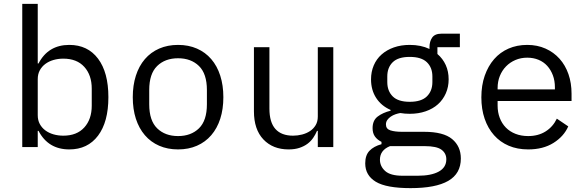

<svg xmlns="http://www.w3.org/2000/svg" viewBox="-20 -760 3040 992"><path d="M95 -740H175V-432H179Q229 -528 338 -528Q433 -528 486.5 -457Q540 -386 540 -258Q540 -130 486.5 -59Q433 12 338 12Q229 12 179 -84H175V0H95ZM454 -214V-302Q454 -372 415.5 -414.5Q377 -457 307 -457Q280 -457 256 -450Q232 -443 214 -429.5Q196 -416 185.5 -396.5Q175 -377 175 -351V-165Q175 -139 185.5 -119.5Q196 -100 214 -86.5Q232 -73 256 -66Q280 -59 307 -59Q377 -59 415.5 -101.5Q454 -144 454 -214Z M666 -258Q666 -319 682 -369Q698 -419 728.5 -454.5Q759 -490 802.5 -509Q846 -528 900 -528Q954 -528 997.5 -509Q1041 -490 1071.5 -454.5Q1102 -419 1118 -369Q1134 -319 1134 -258Q1134 -196 1118 -146.5Q1102 -97 1071.5 -61.5Q1041 -26 997.5 -7Q954 12 900 12Q846 12 802.5 -7Q759 -26 728.5 -61.5Q698 -97 682 -146.5Q666 -196 666 -258ZM1049 -221V-295Q1049 -379 1008 -419Q967 -459 900 -459Q833 -459 792 -419Q751 -379 751 -295V-221Q751 -137 792 -97Q833 -57 900 -57Q967 -57 1008 -97Q1049 -137 1049 -221Z M1622 -84H1618Q1610 -65 1598 -47.5Q1586 -30 1568.5 -17Q1551 -4 1527 4Q1503 12 1471 12Q1390 12 1341 -39.5Q1292 -91 1292 -185V-516H1372V-199Q1372 -128 1403 -93.5Q1434 -59 1494 -59Q1518 -59 1541 -65Q1564 -71 1582 -83Q1600 -95 1611 -113.5Q1622 -132 1622 -158V-516H1702V0H1622Z M2101 212Q1976 212 1921.5 179Q1867 146 1867 84Q1867 42 1889 19Q1911 -4 1951 -15V-27Q1929 -38 1917 -55Q1905 -72 1905 -98Q1905 -138 1931.5 -158Q1958 -178 1998 -188V-192Q1950 -213 1923.5 -254Q1897 -295 1897 -350Q1897 -389 1911 -422Q1925 -455 1951.5 -478.5Q1978 -502 2015 -515Q2052 -528 2097 -528Q2155 -528 2199 -507V-516Q2199 -546 2213 -566Q2227 -586 2261 -586H2356V-516H2240V-481Q2268 -457 2283 -424Q2298 -391 2298 -350Q2298 -311 2283.5 -278Q2269 -245 2243 -221.5Q2217 -198 2179.5 -185Q2142 -172 2097 -172Q2084 -172 2072 -173Q2060 -174 2048 -176Q2036 -174 2023 -169.5Q2010 -165 1999 -157.5Q1988 -150 1981 -140Q1974 -130 1974 -117Q1974 -94 1997 -86.5Q2020 -79 2057 -79H2171Q2271 -79 2316 -41.5Q2361 -4 2361 59Q2361 137 2296 174.5Q2231 212 2101 212ZM2174 -5H1995Q1943 16 1943 65Q1943 99 1970 123.5Q1997 148 2060 148H2138Q2208 148 2247 126.5Q2286 105 2286 63Q2286 32 2261 13.5Q2236 -5 2174 -5ZM2214 -336V-365Q2214 -411 2185.5 -438.5Q2157 -466 2097 -466Q2037 -466 2009 -438.5Q1981 -411 1981 -365V-336Q1981 -290 2009 -262Q2037 -234 2097 -234Q2157 -234 2185.5 -262Q2214 -290 2214 -336Z M2467 -257Q2467 -319 2484.5 -369Q2502 -419 2533 -454.5Q2564 -490 2607.5 -509Q2651 -528 2704 -528Q2756 -528 2798.5 -509Q2841 -490 2871 -456.5Q2901 -423 2917 -377Q2933 -331 2933 -276V-238H2551V-214Q2551 -180 2562 -151Q2573 -122 2593.5 -101Q2614 -80 2643.5 -68.5Q2673 -57 2709 -57Q2761 -57 2799 -81Q2837 -105 2857 -147L2916 -107Q2893 -55 2839.5 -21.5Q2786 12 2709 12Q2653 12 2608.5 -7Q2564 -26 2532.5 -61.5Q2501 -97 2484 -146.5Q2467 -196 2467 -257ZM2551 -305V-298H2847V-309Q2847 -343 2836.5 -371Q2826 -399 2807.5 -419.5Q2789 -440 2762.5 -451Q2736 -462 2704 -462Q2671 -462 2643 -450Q2615 -438 2594.5 -417Q2574 -396 2562.5 -367.5Q2551 -339 2551 -305Z"/></svg>

Font: IBM Plaex Mono
Style: Regular
Weight: 400
Designer: Mike Abbink, Paul van der Laan, Pieter van Rosmalen
Foundry: Bold Monday
Version: Version 2.003